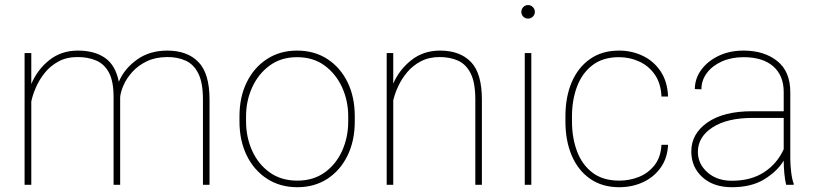

<svg xmlns="http://www.w3.org/2000/svg" viewBox="-20 -741 3275 770"><path d="M461.9 -351.6V0H435.5V-351.6Q435.5 -415 417 -449.7Q398.4 -484.4 365.7 -498.3Q333 -512.2 291 -512.2Q247.1 -512.2 214.4 -494.4Q181.6 -476.6 159.4 -448.7Q137.2 -420.9 124 -390.4Q110.8 -359.9 105.5 -334V0H78.6V-528.3H105.5V-403.8Q128.9 -460.4 177 -499.3Q225.1 -538.1 292.5 -538.1Q358.9 -538.1 401.1 -508.8Q443.4 -479.5 456.5 -413.1Q478.5 -465.3 529.1 -501.7Q579.6 -538.1 650.9 -538.1Q731 -538.1 775.6 -492.4Q820.3 -446.8 820.3 -341.8V0H793.9V-341.8Q793.9 -409.2 775.4 -446.3Q756.8 -483.4 724.1 -498Q691.4 -512.7 649.4 -512.2Q602.5 -511.7 568.1 -494.9Q533.7 -478 510.7 -452.6Q487.8 -427.2 475.8 -400.1Q463.9 -373 461.9 -351.6Z M940.4 -253.9V-274.4Q940.4 -352.1 969.7 -411.4Q999 -470.7 1051 -504.4Q1103 -538.1 1171.4 -538.1Q1240.7 -538.1 1292.7 -504.4Q1344.7 -470.7 1373.8 -411.4Q1402.8 -352.1 1402.8 -274.4V-253.9Q1402.8 -176.8 1373.8 -117.2Q1344.7 -57.6 1293 -23.9Q1241.2 9.8 1172.4 9.8Q1103.5 9.8 1051.3 -23.9Q999 -57.6 969.7 -117.2Q940.4 -176.8 940.4 -253.9ZM966.8 -274.4V-253.9Q966.8 -190.9 991.2 -136.7Q1015.6 -82.5 1061.5 -49.6Q1107.4 -16.6 1172.4 -16.6Q1236.8 -16.6 1282.5 -49.6Q1328.1 -82.5 1352.3 -136.7Q1376.5 -190.9 1376.5 -253.9V-274.4Q1376.5 -336.4 1352.1 -390.4Q1327.6 -444.3 1282 -478Q1236.3 -511.7 1171.4 -511.7Q1106.9 -511.7 1061.3 -478Q1015.6 -444.3 991.2 -390.4Q966.8 -336.4 966.8 -274.4Z M1743.2 -512.2Q1700.2 -512.2 1667.7 -495.1Q1635.3 -478 1612.8 -451.2Q1590.3 -424.3 1576.7 -394.3Q1563 -364.3 1557.1 -338.4V0H1530.8V-528.3H1557.1V-405.8Q1581.1 -461.4 1629.6 -499.8Q1678.2 -538.1 1744.6 -538.1Q1824.7 -538.1 1868.7 -492.4Q1912.6 -446.8 1912.6 -341.8V0H1886.2V-341.8Q1886.2 -409.2 1867.9 -446Q1849.6 -482.9 1817.4 -497.6Q1785.2 -512.2 1743.2 -512.2Z M2070.8 -693.4Q2070.8 -704.6 2078.6 -712.6Q2086.4 -720.7 2097.7 -720.7Q2108.9 -720.7 2116.9 -712.6Q2125 -704.6 2125 -693.4Q2125 -682.1 2116.9 -674.3Q2108.9 -666.5 2097.7 -666.5Q2086.4 -666.5 2078.6 -674.3Q2070.8 -682.1 2070.8 -693.4ZM2110.8 -528.3V0H2084.5V-528.3Z M2463.4 -16.6Q2504.9 -16.6 2542.2 -31.5Q2579.6 -46.4 2604.7 -78.1Q2629.9 -109.9 2632.8 -160.2H2659.2Q2656.7 -106.4 2629.4 -68.4Q2602.1 -30.3 2558.6 -10.3Q2515.1 9.8 2463.4 9.8Q2395 9.8 2346.7 -23.9Q2298.3 -57.6 2272.9 -117.2Q2247.6 -176.8 2247.6 -253.9V-274.4Q2247.6 -352.1 2272.9 -411.4Q2298.3 -470.7 2346.4 -504.4Q2394.5 -538.1 2462.4 -538.1Q2513.7 -538.1 2557.4 -517.3Q2601.1 -496.6 2628.9 -455.6Q2656.7 -414.6 2659.2 -354H2632.8Q2630.4 -406.7 2606.2 -441.7Q2582 -476.6 2543.9 -494.1Q2505.9 -511.7 2462.4 -511.7Q2397.9 -511.7 2356.2 -479.7Q2314.5 -447.8 2294.2 -394Q2273.9 -340.3 2273.9 -274.4V-253.9Q2273.9 -188 2294.2 -134Q2314.5 -80.1 2356.4 -48.3Q2398.4 -16.6 2463.4 -16.6Z M3132.8 0Q3127.9 -19 3125.5 -45.7Q3123 -72.3 3123 -96.7Q3096.7 -53.7 3045.2 -22Q2993.7 9.8 2915 9.8Q2841.3 9.8 2796.9 -30.5Q2752.4 -70.8 2752.4 -133.8Q2752.4 -204.6 2817.1 -249.8Q2881.8 -294.9 2996.6 -294.9H3123V-372.1Q3123 -438 3081.1 -474.9Q3039.1 -511.7 2961.9 -511.7Q2914.1 -511.7 2875.7 -494.9Q2837.4 -478 2815.2 -448.7Q2793 -419.4 2793 -382.8L2766.6 -383.8Q2766.6 -425.3 2791.7 -460.2Q2816.9 -495.1 2861.1 -516.6Q2905.3 -538.1 2961.9 -538.1Q3044.4 -538.1 3096.9 -496.3Q3149.4 -454.6 3149.4 -371.1V-106.4Q3149.4 -78.1 3153.1 -49.3Q3156.7 -20.5 3163.1 -4.4V0ZM2915 -16.1Q2991.7 -16.1 3044.2 -50.3Q3096.7 -84.5 3123 -142.6V-268.1H2998Q2896 -268.1 2837.4 -230Q2778.8 -191.9 2778.8 -131.8Q2778.8 -84 2816.9 -50Q2855 -16.1 2915 -16.1Z"/></svg>

Font: Vazirmatn RD UI Thin
Style: Regular
Weight: 100
Designer: Saber Rastikerdar
Foundry: Saber Rastikerdar
Version: Version 33.003